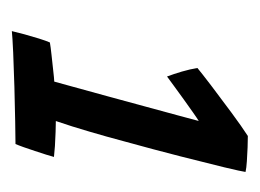

<svg xmlns="http://www.w3.org/2000/svg" viewBox="-76 -599 428 316"><g transform="rotate(90 138.0 -441.0)"><path d="M179.2 -318.9Q185.8 -318.9 197.2 -318.5Q208.7 -318.2 220.4 -317.4Q232.1 -316.6 238.3 -315.8Q237.1 -311.4 234.5 -302.9Q231.8 -294.4 228.5 -284.5Q225.2 -274.6 222.2 -265.9Q219.1 -257.2 217 -252.5Q206.5 -252.5 180.2 -252Q154 -251.5 123.1 -250.7Q92.2 -249.8 66.5 -248.7Q40.9 -247.5 31.2 -246.5Q33.1 -254.5 36.4 -267Q39.8 -279.4 43.5 -291.3Q47.2 -303.1 49.9 -309.1Q57.4 -310.4 70.4 -311.8Q83.4 -313.1 96.2 -314.6Q108.9 -316.1 114.3 -316.3Q116.7 -325 123.2 -348.6Q129.6 -372.2 138.1 -402.8Q146.5 -433.3 154.8 -464.2Q163.2 -495 169.8 -519.4Q176.4 -543.8 179.1 -554.1Q175.2 -551.8 165.4 -544.9Q155.6 -538 143.6 -529.4Q131.6 -520.8 121.3 -513.2Q111.1 -505.8 105.9 -501.9Q101.9 -512.6 97.8 -526.3Q93.8 -540.1 91.9 -551.9Q99.3 -558.1 120.2 -574.1Q141.2 -590.1 164.9 -607.6Q188.6 -625.1 203.8 -634.9Q211.1 -634.9 222.5 -634.5Q233.8 -634.1 245.2 -633.3Q256.5 -632.6 263 -631.1Q262.3 -625.2 255.4 -596.3Q248.4 -567.4 237.3 -523.9Q226.2 -480.4 212.3 -430.1Q205.1 -402.9 196.6 -374.1Q188.2 -345.2 179.2 -318.9Z"/></g></svg>

Font: Grandstander Thin
Style: Italic
Weight: 100
Italic angle: -15°
Designer: Tyler Finck
Foundry: Etcetera Type Co
Version: Version 1.200